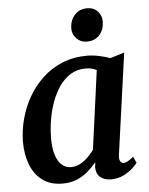

<svg xmlns="http://www.w3.org/2000/svg" viewBox="-55 -827 685 882"><g transform="rotate(-5 287.5 -386.0)"><path d="M467 -99Q464.5 -77 470.5 -68.5Q476.5 -60 486 -60Q494.5 -60 504.8 -65.8Q515 -71.5 531 -84.5L544.5 -56Q539.5 -48 522.8 -32.2Q506 -16.5 480.2 -3.2Q454.5 10 421.5 10Q391.5 10 372.5 -5.2Q353.5 -20.5 353 -52.5L356 -75Q339.5 -54.5 317 -34.8Q294.5 -15 265.2 -2.5Q236 10 199 10Q142.5 10 105.8 -17.2Q69 -44.5 51 -91.2Q33 -138 33 -195Q33 -247.5 47 -300.5Q61 -353.5 88 -401Q115 -448.5 154.8 -485.8Q194.5 -523 246.2 -544.2Q298 -565.5 361 -565.5Q386.5 -565.5 416 -559.2Q445.5 -553 466.5 -545L532 -565ZM399.5 -495.5Q388.5 -502 375.5 -504.8Q362.5 -507.5 348 -507.5Q310 -507.5 280 -489.2Q250 -471 228 -439.5Q206 -408 191.5 -368Q177 -328 170 -284.8Q163 -241.5 163 -200Q163 -155 173 -124.2Q183 -93.5 201 -77.8Q219 -62 243 -62Q260.5 -62 276 -68.2Q291.5 -74.5 305 -85Q318.5 -95.5 329.8 -107.8Q341 -120 350 -132ZM365 -630Q337 -630 317.8 -650.2Q298.5 -670.5 299.5 -699.5Q301 -735 322.8 -758.8Q344.5 -782.5 380 -782.5Q410.5 -782.5 428.5 -762.8Q446.5 -743 446.5 -716Q446 -679 425 -654.5Q404 -630 365 -630Z"/></g></svg>

Font: Merriweather 24pt SemiBold
Style: Italic
Weight: 600
Italic angle: -7.8°
Version: Version 2.101